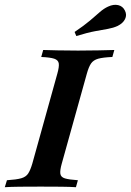

<svg xmlns="http://www.w3.org/2000/svg" viewBox="-41 -779 545 799"><path d="M-21 0 -12.1 -29Q27.4 -31.5 47.2 -37.1Q66.9 -42.7 76.2 -56.9Q85.5 -71 93.5 -98.4L197.6 -472.6Q205.6 -500.8 203.6 -514.9Q201.6 -529 184.7 -534.7Q167.7 -540.3 130.6 -541.9L138.7 -571Q162.1 -570.2 199.2 -569.4Q236.3 -568.5 283.9 -568.5Q330.6 -568.5 369 -569.4Q407.3 -570.2 434.7 -571L426.6 -541.9Q387.9 -540.3 367.7 -534.7Q347.6 -529 337.9 -514.9Q328.2 -500.8 320.2 -471.8L216.1 -98.4Q208.1 -70.2 210.1 -56Q212.1 -41.9 229 -36.7Q246 -31.5 283.1 -29L275 0Q250.8 -1.6 213.3 -2Q175.8 -2.4 128.2 -2.4Q79.8 -2.4 41.9 -2Q4 -1.6 -21 0ZM276.6 -629 269.4 -646Q308.9 -672.6 333.1 -693.1Q357.3 -713.7 374.2 -728.6Q391.1 -743.5 408.9 -751.6Q431.5 -762.1 450.8 -757.7Q470.2 -753.2 479 -734.7Q487.9 -716.9 479.4 -699.6Q471 -682.3 448.4 -671Q430.6 -662.9 408.5 -658.9Q386.3 -654.8 354.8 -649.2Q323.4 -643.5 276.6 -629Z"/></svg>

Font: Playfair 5pt SemiExpanded Light
Style: Bold Italic
Weight: 700
Italic angle: -15.6°
Version: Version 2.001;gftools[0.9.30]